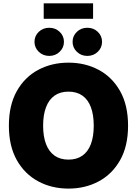

<svg xmlns="http://www.w3.org/2000/svg" viewBox="-20 -1109 812 1139"><path d="M386.2 9.8Q287.1 9.8 206.8 -33.2Q126.5 -76.2 79.6 -159.4Q32.7 -242.7 32.7 -363.3Q32.7 -484.9 79.6 -568.4Q126.5 -651.9 206.8 -694.6Q287.1 -737.3 386.2 -737.3Q485.4 -737.3 565.4 -694.6Q645.5 -651.9 692.6 -568.4Q739.7 -484.9 739.7 -363.3Q739.7 -242.2 692.6 -158.9Q645.5 -75.7 565.4 -33Q485.4 9.8 386.2 9.8ZM386.2 -162.1Q435.1 -162.1 468.5 -185.5Q502 -209 519 -253.9Q536.1 -298.8 536.1 -363.3Q536.1 -428.2 519 -473.4Q502 -518.6 468.5 -542Q435.1 -565.4 386.2 -565.4Q337.4 -565.4 304 -542Q270.5 -518.6 253.2 -473.4Q235.8 -428.2 235.8 -363.3Q235.8 -298.8 253.2 -253.9Q270.5 -209 304 -185.5Q337.4 -162.1 386.2 -162.1ZM498 -777.3Q461.4 -777.3 436 -801.8Q410.6 -826.2 410.6 -860.8Q410.6 -896 436 -920.2Q461.4 -944.3 498 -944.3Q534.7 -944.3 560.1 -920.2Q585.4 -896 585.4 -860.8Q585.4 -826.2 560.1 -801.8Q534.7 -777.3 498 -777.3ZM272 -777.3Q235.4 -777.3 210 -801.8Q184.6 -826.2 184.6 -860.8Q184.6 -896 210 -920.2Q235.4 -944.3 272 -944.3Q308.6 -944.3 334 -920.2Q359.4 -896 359.4 -860.8Q359.4 -826.2 334 -801.8Q308.6 -777.3 272 -777.3ZM532.2 -1089.4V-997.6H239.3V-1089.4Z"/></svg>

Font: Inter 16pt Black
Style: Regular
Weight: 900
Version: Version 4.001;git-66647c0bb